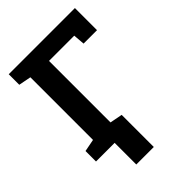

<svg xmlns="http://www.w3.org/2000/svg" viewBox="-254 -820 1106 1106"><g transform="rotate(-45 298.5 -267.5)"><path d="M31.7 0V-85.4L107.4 -100.1V-610.4L31.7 -625V-710.9H570.8V-530.8H461.4L455.6 -601.1H250V-100.1L326.2 -85.4V0ZM183.6 176.3V-79.1H326.2V176.3Z"/></g></svg>

Font: Roboto Slab LO
Style: Bold
Weight: 700
Designer: Google
Version: Version 2.000